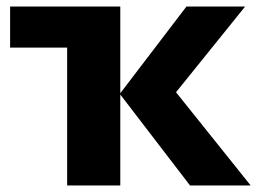

<svg xmlns="http://www.w3.org/2000/svg" viewBox="-20 -569 789 589"><path d="M732 -549 520 -286 749 0H563L349 -279V0H186V-423H11V-549H349V-283L552 -549Z"/></svg>

Font: Noto Sans ExtraBold
Style: Regular
Weight: 800
Designer: Monotype Design Team
Foundry: Monotype Imaging Inc.
Version: Version 2.007